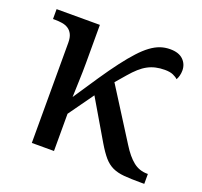

<svg xmlns="http://www.w3.org/2000/svg" viewBox="-100 -654 806 767"><g transform="rotate(20 303.0 -270.5)"><path d="M107.9 -425.8Q107.9 -447.8 101.3 -461.2Q94.7 -474.6 83.5 -481.9Q72.3 -489.3 57.4 -491.7Q42.5 -494.1 25.9 -494.1H18.1V-536.1H202.1V-374Q202.1 -360.4 201.7 -336.2Q201.2 -312 200.2 -287.6Q199.2 -259.3 198.2 -228Q237.3 -287.1 268.6 -333.3Q299.8 -379.4 326.2 -414.1Q352.5 -448.7 374.8 -472.9Q397 -497.1 417.5 -512.2Q438 -527.3 458 -534.2Q478 -541 500 -541Q536.6 -541 555.4 -522.7Q574.2 -504.4 574.2 -477.1Q574.2 -465.8 571.3 -454.8Q568.4 -443.8 564 -437Q556.6 -444.3 543.2 -450.2Q529.8 -456.1 507.8 -456.1Q487.3 -456.1 469.7 -452.1Q452.1 -448.2 435.8 -439.5Q419.4 -430.7 403.8 -416.7Q388.2 -402.8 371.1 -382.8L335 -340.8L472.2 -124Q497.6 -83 523.4 -62.5Q549.3 -42 583 -42H585.9V0H571.8Q528.3 0 499.8 -2.4Q471.2 -4.9 450.4 -14.6Q429.7 -24.4 412.8 -43.9Q396 -63.5 376 -97.2L277.8 -264.2L202.1 -158.2V0H107.9Z"/></g></svg>

Font: Noto Serif
Style: Regular
Weight: 400
Designer: Monotype Design team
Foundry: Monotype Imaging Inc.
Version: Version 1.02